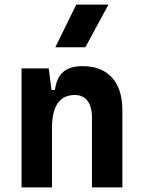

<svg xmlns="http://www.w3.org/2000/svg" viewBox="-20 -815 626 835"><path d="M379.9 0H512.2V-336.9C512.2 -458 449.7 -527.3 340.3 -527.3C263.2 -527.3 228.5 -493.2 218.8 -423.8H204.1L191.9 -517.6H73.7V0H206.1V-258.3C206.1 -354.5 239.7 -401.9 305.7 -401.9C353 -401.9 379.9 -366.7 379.9 -304.2ZM220.7 -609.4H351.1L451.7 -794.9H311.5Z"/></svg>

Font: Cascadia Code
Style: Bold
Weight: 700
Monospace: yes
Designer: Aaron Bell
Foundry: Saja Typeworks
Version: Version 2404.023